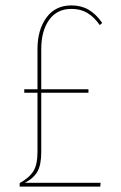

<svg xmlns="http://www.w3.org/2000/svg" viewBox="-20 -692 448 712"><path d="M72 -14H353L352 0H53V-13Q89 -33 104 -57.5Q119 -82 119 -128V-348H70V-361H119V-510Q119 -581 152 -626.5Q185 -672 245 -672Q281 -672 308.5 -656Q336 -640 359 -607L350 -599Q329 -629 304 -644Q279 -659 245 -659Q191 -659 162 -618Q133 -577 133 -510V-361H308V-348H133V-129Q133 -81 119 -56Q105 -31 72 -14Z"/></svg>

Font: Fira Sans Compressed Hair
Style: Regular
Weight: 100
Width: 1
Designer: bBox Type GmbH & Carrois Corporate GbR & Edenspiekermann AG
Foundry: bBox Type GmbH & Carrois Corporate GbR & Edenspiekermann AG
Version: Version 4.301